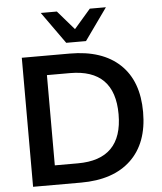

<svg xmlns="http://www.w3.org/2000/svg" viewBox="-61 -992 884 1045"><g transform="rotate(-5 381.0 -469.5)"><path d="M77 0V-705H339Q516 -705 612.5 -614Q709 -523 709 -353Q709 -184 612.5 -92Q516 0 339 0ZM205 -106H331Q575 -106 575 -353Q575 -599 331 -599H205ZM325 -765 201 -939H289L379 -835L469 -939H557L433 -765Z"/></g></svg>

Font: Nunito Sans
Style: Bold
Weight: 700
Designer: Vernon Adams
Foundry: Vernon Adams
Version: Version 3.101; ttfautohint (v1.8.4.7-5d5b);gftools[0.9.27]